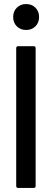

<svg xmlns="http://www.w3.org/2000/svg" viewBox="-20 -928 264 948"><path d="M155 -798Q137 -780 109 -780Q81 -780 63 -798Q45 -816 45 -844Q45 -872 63 -890Q81 -908 109 -908Q137 -908 155 -890Q173 -872 173 -844Q173 -816 155 -798ZM70 0Q60 0 60 -10V-690Q60 -700 70 -700H146Q156 -700 156 -690V-10Q156 0 146 0Z"/></svg>

Font: Barlow Condensed Medium
Style: Regular
Weight: 500
Width: 3
Designer: Jeremy Tribby
Foundry: Tribby Type
Version: Version 1.422;hotconv 1.0.109;makeotfexe 2.5.65596